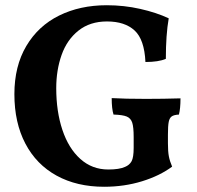

<svg xmlns="http://www.w3.org/2000/svg" viewBox="-20 -705 753 734"><path d="M35 -345Q35 -452 80.5 -529Q126 -606 206 -645.5Q286 -685 388 -685Q454 -685 516 -671Q578 -657 625 -635Q614 -572 614 -480Q586 -468 536 -468Q532 -554 494.5 -588.5Q457 -623 389 -623Q324 -623 280 -588Q236 -553 215.5 -495Q195 -437 195 -368Q195 -279 218.5 -208.5Q242 -138 287 -97.5Q332 -57 394 -57Q436 -57 458 -67Q475 -74 483 -88.5Q491 -103 491 -140V-181Q491 -219 485.5 -236Q480 -253 464.5 -259.5Q449 -266 414 -267Q407 -289 407 -330Q457 -327 538 -327Q606 -327 670 -329Q670 -290 664 -267Q645 -266 636.5 -260Q628 -254 625 -239Q622 -224 622 -190V-157Q622 -126 625.5 -107.5Q629 -89 638 -68Q591 -33 523 -12Q455 9 378 9Q274 9 196.5 -33.5Q119 -76 77 -156Q35 -236 35 -345Z"/></svg>

Font: Vollkorn SC
Style: Bold
Weight: 700
Designer: Friedrich Althausen
Foundry: Friedrich Althausen
Version: Version 4.015